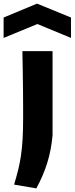

<svg xmlns="http://www.w3.org/2000/svg" viewBox="-64 -823 413 1063"><path d="M-44 -726 141 -803 329 -726V-613L143 -690L-44 -613ZM14 199Q27 156 36.5 118Q46 80 52 39Q58 -2 61 -51.5Q64 -101 64 -167Q64 -185 64 -225Q64 -265 63.5 -316.5Q63 -368 62 -426.5Q61 -485 60 -540H227V-75Q220 7 197.5 79Q175 151 137 220Z"/></svg>

Font: Encode Sans Normal
Style: Bold
Weight: 700
Designer: Pablo Impallari, Andres Torresi
Foundry: Pablo Impallari, Andres Torresi
Version: Version 1.000; ttfautohint (v1.00) -l 8 -r 50 -G 200 -x 14 -